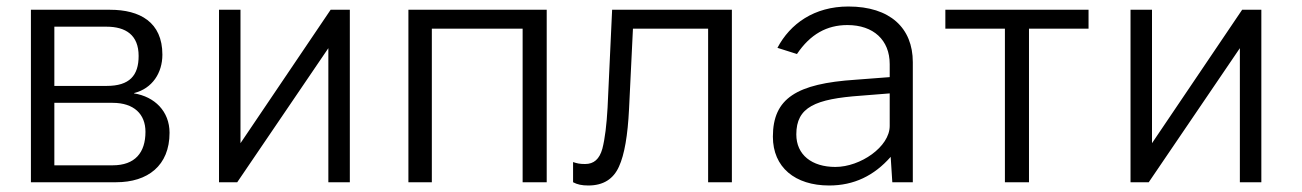

<svg xmlns="http://www.w3.org/2000/svg" viewBox="-20 -560 4001 590"><path d="M75 0H337C434 0 501 -51 501 -152C501 -218 455 -263 392 -273V-274C448 -288 479 -336 479 -392C479 -492 410 -530 318 -530H75ZM147 -52V-244H326C392 -244 427 -209 427 -155C427 -91 395 -52 326 -52ZM147 -296V-478H307C367 -478 406 -452 406 -388C406 -328 378 -296 308 -296Z M719 -120V-530H653V0H709L989 -412V0H1055V-530H996Z M1235 -530V0H1307V-472H1586V0H1660V-530Z M1925 -472H2156V0H2229V-530H1861L1847 -229C1844 -176 1839 -134 1831 -103C1822 -71 1805 -56 1778 -56C1761 -56 1753 -58 1741 -62V0C1754 7 1768 10 1788 10C1834 10 1865 -10 1882 -48C1899 -85 1909 -144 1913 -225Z M2528 10C2604 10 2666 -20 2717 -78L2722 0H2785V-369C2785 -474 2715 -540 2587 -540C2482 -540 2408 -487 2369 -413L2429 -394C2470 -455 2521 -483 2584 -483C2664 -483 2714 -437 2714 -363V-323L2609 -315C2428 -303 2355 -258 2355 -140C2355 -46 2423 10 2528 10ZM2547 -47C2475 -47 2427 -84 2427 -147C2427 -231 2485 -256 2626 -266L2714 -273V-173C2714 -109 2624 -47 2547 -47Z M2885 -472H3068V0H3142V-472H3325V-530H2885Z M3520 -120V-530H3454V0H3510L3790 -412V0H3856V-530H3797Z"/></svg>

Font: Cheyenne Sans Light
Style: Regular
Weight: 300
Designer: The Public Sans project authors (U.S. Web Design System), Libre Franklin designed by Pablo Impallari and Rodrigo Fuenzal
Foundry: The Cheyenne Sans Project Authors
Version: Version 2.007